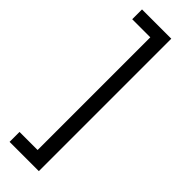

<svg xmlns="http://www.w3.org/2000/svg" viewBox="-310 -749 960 960"><g transform="rotate(45 170.5 -268.5)"><path d="M26.4 199.2V128.9H154.3V-668H26.4V-737.3H233.4V199.2Z"/></g></svg>

Font: Pretendard
Style: Regular
Weight: 400
Designer: Base glyphs from Inter by Rasmus Andersson; Hangeul glyphs from Noto Sans CJK(Source Han Sans) by Jang Soo-young and Kan
Foundry: Kil Hyung-jin
Version: Version 1.309